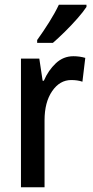

<svg xmlns="http://www.w3.org/2000/svg" viewBox="-20 -786 389 806"><path d="M288 -550Q314 -550 338 -543L326 -443Q306 -450 279 -450Q231 -450 199 -403.5Q167 -357 167 -281V0H68V-540H145L159 -447H164Q183 -491 214.5 -520.5Q246 -550 288 -550ZM343 -757Q330 -737 305 -708.5Q280 -680 252 -652.5Q224 -625 202 -606H136V-618Q162 -654 186.5 -693Q211 -732 227 -766H343Z"/></svg>

Font: Noto Sans Lao UI Cond Med
Style: Regular
Weight: 500
Width: 3
Designer: Monotype Design Team
Foundry: Monotype Imaging Inc.
Version: Version 2.000; ttfautohint (v1.8.4.7-5d5b)